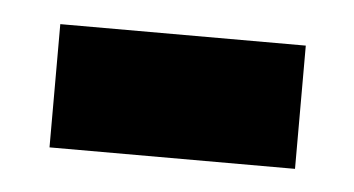

<svg xmlns="http://www.w3.org/2000/svg" viewBox="-27 -366 358 194"><g transform="rotate(5 152.5 -268.5)"><path d="M28 -206V-331H277V-206Z"/></g></svg>

Font: Noto Sans ExtraCondensed
Style: Bold
Weight: 700
Width: 2
Designer: Monotype Design Team
Foundry: Monotype Imaging Inc.
Version: Version 2.013; ttfautohint (v1.8.4.7-5d5b)